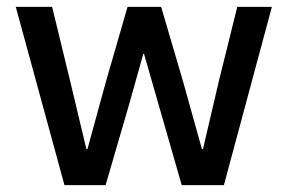

<svg xmlns="http://www.w3.org/2000/svg" viewBox="-20 -540 839 560"><path d="M26 -520H132L185 -302L232 -105H235L289 -302L352 -520H450L514 -302L569 -105H572L618 -302L672 -520H773L633 0H510L442 -237L400 -383H398L357 -237L288 0H168Z"/></svg>

Font: IBM Plex Sans Thai Medm
Style: Regular
Weight: 500
Designer: Mike Abbink, Paul van der Laan, Pieter van Rosmalen, Ben Mitchell, Mark Frömberg
Foundry: Bold Monday
Version: Version 1.2